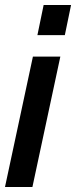

<svg xmlns="http://www.w3.org/2000/svg" viewBox="-20 -750 305 770"><path d="M155 -730H265L240 -609H130ZM112 -523H222L110 0H0Z"/></svg>

Font: Raleway-v4020 SemiBold
Style: Italic
Weight: 600
Italic angle: -12°
Designer: Matt McInerney, Pablo Impallari, Rodrigo Fuenzalida
Foundry: Matt McInerney, Pablo Impallari, Rodrigo Fuenzalida
Version: Version 4.020;PS 004.020;hotconv 1.0.88;makeotf.lib2.5.64775